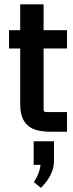

<svg xmlns="http://www.w3.org/2000/svg" viewBox="-20 -621 342 905"><path d="M295.9 -478.5H185.5V-600.6H75.2V-478.5H22.5V-392.6H75.2V-128.9Q75.2 -33.2 146.5 -9.8Q176.8 0 220.7 0H295.9V-92.8H197.3Q185.5 -92.8 185.5 -104.5V-392.6H295.9ZM138.7 156.2H170.9Q167 196.3 139.6 237.3L172.9 264.6Q234.4 203.1 234.4 138.7V44.9H138.7Z"/></svg>

Font: Gemunu Libre
Style: Bold
Weight: 700
Designer: Pushpananda Ekanayake, Sol Matas, Kosala Senevirathne
Foundry: Mooniak
Version: Version 1.001